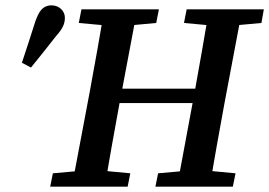

<svg xmlns="http://www.w3.org/2000/svg" viewBox="-20 -699 1008 719"><path d="M62 -464Q75 -503 88 -543Q101 -583 113 -621Q121 -643 129.5 -655.5Q138 -668 149 -673.5Q160 -679 172 -679Q194 -679 208.5 -665.5Q223 -652 223 -632Q223 -615 215.5 -599.5Q208 -584 190 -564Q167 -534 143.5 -505Q120 -476 96 -446ZM168 0 178 -50 312 -62H341L468 -50L458 0ZM249 0 316 -355Q330 -432 344 -509.5Q358 -587 370 -664H494L427 -309Q413 -232 399 -154.5Q385 -77 373 0ZM275 -613 285 -664H575L565 -613L435 -601H406ZM372 -313V-367H767V-313ZM562 0 572 -50 706 -62H734L862 -50L852 0ZM643 0 709 -355Q723 -432 736.5 -509.5Q750 -587 763 -664H887L820 -309Q806 -232 792 -154.5Q778 -77 766 0ZM669 -613 679 -664H968L959 -613L828 -601H799Z"/></svg>

Font: Source Serif 4 18pt SemiBold
Style: Italic
Weight: 600
Italic angle: -12°
Designer: Frank Grießhammer
Foundry: Adobe Systems Incorporated
Version: Version 4.004;hotconv 1.0.116;makeotfexe 2.5.65601